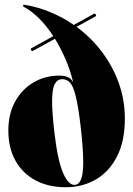

<svg xmlns="http://www.w3.org/2000/svg" viewBox="-20 -775 558 805"><path d="M503.5 -278Q503.5 -183 470.5 -118.8Q437.5 -54.5 381.5 -22.2Q325.5 10 255.5 10Q183 10 128.8 -19Q74.5 -48 44.8 -101.5Q15 -155 15 -228Q15 -297.5 43.5 -349.2Q72 -401 120.5 -429.5Q169 -458 228.5 -458Q250 -458 264.2 -451.8Q278.5 -445.5 287 -429.5Q274 -483 253.8 -529Q233.5 -575 210.5 -612.5L119.5 -562.5Q113.5 -559.5 110.5 -564.5Q106.5 -570.5 113 -573.5L203.5 -623.5Q174 -668 142.8 -698.8Q111.5 -729.5 84.5 -743.5Q76.5 -747.5 76.5 -751Q76.5 -756 86 -754.5Q141 -745 192.5 -723.5Q244 -702 289.5 -670.5L372.5 -716.5Q378.5 -719.5 381.5 -714.5Q385.5 -708.5 379 -705.5L301 -662.5Q361.5 -618 407 -558Q452.5 -498 478 -426.8Q503.5 -355.5 503.5 -278ZM208.5 -216Q222 -101 245 -48.8Q268 3.5 295.5 0Q323 -4 327.8 -63.8Q332.5 -123.5 318 -246Q308 -331 297.2 -373.2Q286.5 -415.5 273 -429.2Q259.5 -443 241 -443Q221 -443 210 -423.2Q199 -403.5 198.5 -354.2Q198 -305 208.5 -216Z"/></svg>

Font: Fraunces 144pt S000 Black
Style: Regular
Weight: 900
Version: Version 1.000; ttfautohint (v1.8.3)